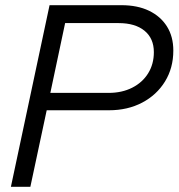

<svg xmlns="http://www.w3.org/2000/svg" viewBox="-20 -720 688 740"><path d="M22 0 171 -700H448Q510 -700 554.5 -678.5Q599 -657 623.5 -618Q648 -579 648 -525Q648 -458 616 -406Q584 -354 528 -324.5Q472 -295 400 -295H160L97 0ZM174 -362H399Q450 -362 489.5 -382Q529 -402 551 -437.5Q573 -473 573 -519Q573 -572 537 -601.5Q501 -631 437 -631H231Z"/></svg>

Font: Red Hat Display VF
Style: Italic
Weight: 300
Italic angle: -12°
Designer: Pentagram, MCKL
Foundry: Pentagram, MCKL
Version: Version 1.023